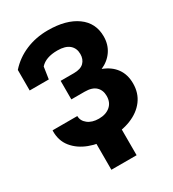

<svg xmlns="http://www.w3.org/2000/svg" viewBox="-212 -837 1020 1130"><g transform="rotate(-30 298.0 -272.0)"><path d="M292.5 10.3Q219.2 10.3 157.2 -13.2Q95.2 -36.6 58.3 -82.3Q21.5 -127.9 22.9 -194.3L23.9 -197.3H191.4Q191.4 -164.6 220 -142.3Q248.5 -120.1 294.4 -120.1Q342.3 -120.1 371.3 -144.8Q400.4 -169.4 400.4 -213.9Q400.4 -252.9 375.7 -276.4Q351.1 -299.8 300.3 -299.8H210V-425.8H300.3Q346.2 -425.8 367.9 -447.5Q389.6 -469.2 389.6 -504.9Q389.6 -544.4 362.8 -567.4Q335.9 -590.3 282.2 -590.3Q202.6 -590.3 166 -548.8L153.8 -467.8H23.9V-607.4Q72.8 -662.6 142.1 -691.9Q211.4 -721.2 292.5 -721.2Q416.5 -721.2 488.5 -669.4Q560.5 -617.7 560.5 -525.9Q560.5 -470.7 532.2 -429.2Q503.9 -387.7 454.1 -365.7Q511.2 -344.2 541.5 -302.2Q571.8 -260.3 571.8 -199.7Q571.8 -134.3 536.4 -87.2Q501 -40 438.2 -14.9Q375.5 10.3 292.5 10.3ZM207 176.8V-95.7H378.4V176.8Z"/></g></svg>

Font: Roboto Slab Black
Style: Regular
Weight: 900
Designer: Google
Version: Version 2.000; ttfautohint (v1.8.1.43-b0c9)